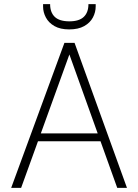

<svg xmlns="http://www.w3.org/2000/svg" viewBox="-20 -907 668 927"><path d="M34 0 291 -700H340L593 0H546L315 -644L82 0ZM142 -225 157 -263H471L486 -225ZM314 -765Q271 -765 243 -781Q215 -797 201.5 -822.5Q188 -848 188 -875V-887H222Q222 -847 244.5 -825.5Q267 -804 315 -804Q362 -804 384.5 -825.5Q407 -847 407 -887H442V-876Q442 -848 428.5 -822.5Q415 -797 386.5 -781Q358 -765 314 -765Z"/></svg>

Font: DM Sans 11pt ExtraLight
Style: Regular
Weight: 250
Version: Version 4.004;gftools[0.9.30]